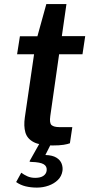

<svg xmlns="http://www.w3.org/2000/svg" viewBox="-20 -690 435 916"><path d="M156 205Q127.5 205 102.5 199Q77.5 193 57 178.5L81.5 134Q94 143.5 110.5 151Q127 158.5 148 158.5Q172.5 158.5 186.2 149.5Q200 140.5 202.5 125Q205.5 104 188.8 93.8Q172 83.5 129 82.5Q123.5 82.5 121.8 81Q120 79.5 123.5 74.5L171 -10H226.5L196.5 49.5Q230.5 50.5 249.2 62.2Q268 74 274.2 91.2Q280.5 108.5 278 125.5Q274 151 256.2 168.5Q238.5 186 212 195.5Q185.5 205 156 205ZM230.5 4Q171 4 140.2 -12.2Q109.5 -28.5 101 -58.5Q92.5 -88.5 98.5 -130L142.5 -431H61.5L75 -517H158.5L201 -670.5H297L275 -517.5H386.5L373.5 -431H262L220 -137Q215 -102.5 226.2 -93Q237.5 -83.5 264 -83.5H325L313.5 -6.5Q303.5 -2.5 283.5 0.8Q263.5 4 230.5 4Z"/></svg>

Font: Public Sans Thin SemiBold
Style: Italic
Weight: 600
Italic angle: -8°
Version: Version 2.001